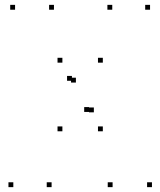

<svg xmlns="http://www.w3.org/2000/svg" viewBox="-20 -760 660 790"><path d="M443.3 10V-10H423.3V10ZM605.2 10V-10H585.2V10ZM202 -720V-740H182V-720ZM42 -720V-740H22V-720ZM366.2 -297.8V-317.8H346.2V-297.8ZM597.4 -720V-740H577.4V-720ZM441.9 -720V-740H421.9V-720ZM292.3 -420.3V-440.3H272.3V-420.3ZM275.9 -427.6V-447.6H255.9V-427.6ZM34.8 10V-10H14.8V10ZM192.3 10V-10H172.3V10ZM346.4 -299.4V-319.4H326.4V-299.4ZM236.7 -219.8V-239.8H216.7V-219.8ZM403.1 -219.8V-239.8H383.1V-219.8ZM403.1 -502.2V-522.2H383.1V-502.2ZM236.7 -502.2V-522.2H216.7V-502.2Z"/></svg>

Font: Monaspace Neon Dots Var
Style: Regular
Weight: 400
Designer: Riley Cran and the Lettermatic Team
Version: Version 1.100 (Monaspace Neon Dots)